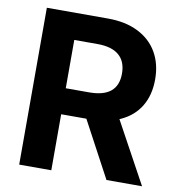

<svg xmlns="http://www.w3.org/2000/svg" viewBox="-81 -803 820 877"><g transform="rotate(10 328.5 -364.0)"><path d="M65.9 -727.5H349.6Q431.2 -727.5 489.7 -698.2Q548.3 -668.9 579.1 -615.7Q609.9 -562.5 609.9 -490.7Q609.9 -418.9 578.9 -366.9Q547.9 -314.9 488.5 -287.4Q429.2 -259.8 346.2 -259.8H153.8V-380.4H322.3Q390.1 -380.4 423.1 -408Q456.1 -435.5 456.1 -490.7Q456.1 -546.4 422.6 -575.4Q389.2 -604.5 321.8 -604.5H214.8V0H65.9ZM293.5 -331.1H455.1L635.7 0H470.7Z"/></g></svg>

Font: Inter RS Variable
Style: Regular
Weight: 400
Designer: Rasmus Andersson (customised by Maria Ramos and Noel Pretorius)
Foundry: rsms
Version: Version 3.001;Glyphs 3.2.3 (3260)